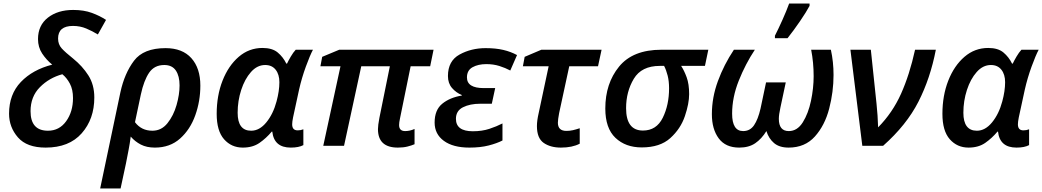

<svg xmlns="http://www.w3.org/2000/svg" viewBox="-20 -821 5868 1081"><path d="M237 10Q369 10 440 -70.5Q511 -151 511 -272Q511 -344 477.5 -396.5Q444 -449 392 -491Q348 -526 327.5 -548.5Q307 -571 307 -604Q307 -675 391 -675Q431 -675 465.5 -660.5Q500 -646 531 -627L577 -709Q542 -732 497 -748.5Q452 -765 392 -765Q305 -765 249.5 -721.5Q194 -678 194 -601Q194 -555 217.5 -519.5Q241 -484 274 -457Q164 -429 97.5 -359.5Q31 -290 31 -181Q31 -105 81 -47.5Q131 10 237 10ZM250 -85Q152 -85 152 -195Q152 -277 204.5 -330Q257 -383 331 -403Q356 -383 373.5 -350Q391 -317 391 -269Q391 -192 352.5 -138.5Q314 -85 250 -85Z M544 240H659L689 100Q697 59 704 23Q711 -13 716 -52Q740 -24 773 -7Q806 10 852 10Q937 10 994 -41Q1051 -92 1079.5 -172Q1108 -252 1108 -339Q1108 -437 1057.5 -493.5Q1007 -550 912 -550Q788 -550 734.5 -479Q681 -408 658 -302ZM838 -85Q776 -85 740 -133L773 -289Q790 -368 819.5 -411.5Q849 -455 905 -455Q949 -455 970 -424Q991 -393 991 -340Q991 -289 974 -229.5Q957 -170 923 -127.5Q889 -85 838 -85Z M1347 10Q1403 10 1441 -16.5Q1479 -43 1510 -80H1513Q1523 10 1617 10Q1662 10 1688 -4V-93Q1673 -87 1656 -87Q1625 -87 1625 -121Q1625 -135 1630 -160L1664 -317Q1679 -383 1702 -446Q1725 -509 1742 -541H1645Q1631 -526 1617.5 -503Q1604 -480 1596 -463H1592Q1574 -500 1543.5 -525.5Q1513 -551 1458 -551Q1382 -551 1324 -501Q1266 -451 1233 -367Q1200 -283 1200 -180Q1200 -84 1241.5 -37Q1283 10 1347 10ZM1394 -85Q1318 -85 1318 -186Q1318 -253 1338 -314.5Q1358 -376 1393 -415.5Q1428 -455 1473 -455Q1511 -455 1532 -428.5Q1553 -402 1553 -358Q1553 -309 1537 -250Q1518 -179 1479.5 -132Q1441 -85 1394 -85Z M2220 10Q2251 10 2274.5 4Q2298 -2 2314 -9V-95Q2288 -83 2261 -83Q2227 -83 2227 -117Q2227 -131 2232 -154L2292 -448H2402L2421 -541H1890L1794 -501L1784 -448H1897L1800 0H1917L2014 -448H2175L2116 -157Q2108 -115 2108 -94Q2108 10 2220 10Z M2623 10Q2685 10 2731.5 -2Q2778 -14 2809 -30V-126Q2776 -109 2735 -95.5Q2694 -82 2642 -82Q2547 -82 2547 -152Q2547 -197 2586.5 -217Q2626 -237 2685 -237H2749L2768 -325H2704Q2609 -325 2609 -385Q2609 -425 2640.5 -442.5Q2672 -460 2718 -460Q2758 -460 2791.5 -449.5Q2825 -439 2853 -424L2891 -511Q2856 -530 2813.5 -540Q2771 -550 2714 -550Q2633 -550 2567.5 -514Q2502 -478 2502 -393Q2502 -352 2525 -325.5Q2548 -299 2580 -286V-283Q2513 -272 2470 -237Q2427 -202 2427 -131Q2427 -66 2479 -28Q2531 10 2623 10Z M3138 10Q3202 10 3244 -12V-99Q3223 -92 3205.5 -88Q3188 -84 3169 -84Q3121 -84 3121 -130Q3121 -147 3128 -184L3185 -448H3347L3367 -541H3028L2934 -501L2924 -448H3069L3013 -185Q3003 -142 3003 -111Q3003 -43 3041 -16.5Q3079 10 3138 10Z M3593 9Q3696 9 3754 -43.5Q3812 -96 3836 -167Q3860 -238 3860 -291Q3860 -348 3846 -386Q3832 -424 3815 -450H3949L3968 -541H3704Q3543 -541 3465.5 -446Q3388 -351 3388 -210Q3388 -99 3445 -45Q3502 9 3593 9ZM3600 -86Q3505 -86 3505 -212Q3505 -305 3548.5 -377.5Q3592 -450 3695 -450H3719Q3731 -427 3739 -395.5Q3747 -364 3747 -324Q3747 -230 3711.5 -158Q3676 -86 3600 -86Z M4142 10Q4196 10 4232 -14.5Q4268 -39 4295 -83Q4308 -41 4338 -15.5Q4368 10 4420 10Q4512 10 4568 -52.5Q4624 -115 4648.5 -209.5Q4673 -304 4673 -399Q4673 -473 4658 -541H4547Q4561 -469 4561 -392Q4561 -325 4546 -253.5Q4531 -182 4500 -132.5Q4469 -83 4421 -83Q4365 -83 4365 -152Q4365 -175 4374 -216L4404 -357H4293L4262 -210Q4248 -149 4225.5 -116Q4203 -83 4164 -83Q4102 -83 4102 -181Q4102 -273 4139.5 -367Q4177 -461 4230 -541H4112Q4056 -457 4022 -364.5Q3988 -272 3988 -178Q3988 -94 4026.5 -42Q4065 10 4142 10ZM4343 -606H4414Q4449 -650 4484.5 -702Q4520 -754 4538 -788V-801H4423Q4409 -762 4385.5 -709.5Q4362 -657 4343 -620Z M4835 0H4952Q5084 -117 5151 -248.5Q5218 -380 5249 -541H5132Q5101 -400 5053 -293Q5005 -186 4924 -104Q4922 -171 4915 -237L4883 -541H4768Z M5433 10Q5489 10 5527 -16.5Q5565 -43 5596 -80H5599Q5609 10 5703 10Q5748 10 5774 -4V-93Q5759 -87 5742 -87Q5711 -87 5711 -121Q5711 -135 5716 -160L5750 -317Q5765 -383 5788 -446Q5811 -509 5828 -541H5731Q5717 -526 5703.5 -503Q5690 -480 5682 -463H5678Q5660 -500 5629.5 -525.5Q5599 -551 5544 -551Q5468 -551 5410 -501Q5352 -451 5319 -367Q5286 -283 5286 -180Q5286 -84 5327.5 -37Q5369 10 5433 10ZM5480 -85Q5404 -85 5404 -186Q5404 -253 5424 -314.5Q5444 -376 5479 -415.5Q5514 -455 5559 -455Q5597 -455 5618 -428.5Q5639 -402 5639 -358Q5639 -309 5623 -250Q5604 -179 5565.5 -132Q5527 -85 5480 -85Z"/></svg>

Font: Noto Sans UI Medium
Style: Italic
Weight: 500
Italic angle: -12°
Designer: Monotype Design Team
Foundry: Monotype Imaging Inc.
Version: Version 1.901